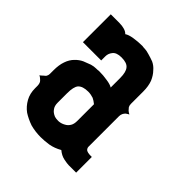

<svg xmlns="http://www.w3.org/2000/svg" viewBox="-128 -509 595 595"><g transform="rotate(45 169.5 -211.5)"><path d="M0 -132.8Q3.4 -134.8 9.8 -141.1Q15.1 -145 17.1 -147.9Q20 -153.3 20 -159.2V-174.8Q20 -198.2 25.9 -214.8Q31.7 -231.9 43 -243.2Q53.2 -253.9 65.9 -259.8Q89.4 -269 89.8 -269Q100.6 -272 108.9 -272Q117.2 -272 121.1 -272.9Q141.1 -272.9 157.2 -270Q174.8 -267.6 183.1 -262.2V-303.2Q183.1 -330.1 173.8 -340.8Q165 -352.1 141.1 -352.1Q119.1 -352.1 110.8 -340.8Q103 -331.1 103 -318.8V-300.8H22.9V-422.9H61Q72.8 -422.9 83 -419.9Q92.8 -417 98.1 -411.1Q106.4 -417 124 -419.9Q142.6 -422.9 162.1 -422.9Q162.6 -422.9 164.1 -422.6Q165.5 -422.4 168 -422.1Q170.4 -421.9 172.9 -421.9Q180.2 -421.9 192.9 -418Q205.1 -414.6 216.8 -410.2Q229.5 -404.3 238.8 -393.1Q249.5 -382.3 256.8 -365.2Q263.2 -347.7 263.2 -325.2V-271Q263.2 -263.7 266.1 -258.8Q268.6 -255.4 272.9 -251Q276.4 -247.6 283.2 -244.1Q279.8 -242.7 272.9 -237.8Q269.5 -234.4 267.1 -230Q264.2 -224.6 264.2 -217.8V-84Q264.2 -78.1 269 -73.2Q275.4 -68.8 288.1 -68.8H293.9V0H261.2Q254.9 0 240.2 -2.9Q225.1 -5.9 211.9 -17.1Q192.9 -6.3 173.8 -2.9Q154.3 0 138.2 0Q114.7 0 92.8 -5.9Q71.8 -13.2 55.2 -23.9Q39.1 -35.6 28.8 -54.2Q19 -71.8 19 -95.2V-106Q19 -113.3 16.1 -119.1Q14.2 -122.6 8.8 -127Q4.9 -130.9 0 -132.8ZM100.1 -112.8Q100.1 -98.1 106.9 -89.8Q112.3 -81.5 125 -76.2Q131.3 -74.2 139.2 -74.2H144Q154.3 -75.2 163.1 -80.1Q172.9 -85 178.2 -94.2Q183.1 -102.1 183.1 -116.2V-189Q174.3 -196.3 166 -200.2Q154.3 -204.1 143.1 -204.1Q119.1 -204.1 108.9 -192.9Q100.1 -182.6 100.1 -153.8Z"/></g></svg>

Font: Wyoming
Style: Regular
Weight: 400
Designer: Old Hat Creative
Version: Version 2.00 2016